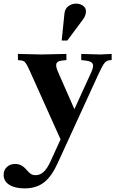

<svg xmlns="http://www.w3.org/2000/svg" viewBox="-98 -744 643 1061"><path d="M38 297Q-16 297 -47 277Q-78 257 -78 222Q-78 196 -60 179Q-42 162 -14 162Q5 162 20.5 170.5Q36 179 50 196Q63 211 73 217.5Q83 224 99 224Q123 224 143 206Q163 188 182 146L406 -344Q421 -377 414.5 -391Q408 -405 377 -409L351 -412V-446L456 -443L519 -446V-412L507 -411Q491 -410 479 -395Q467 -380 446 -334L221 157Q187 232 144.5 264.5Q102 297 38 297ZM241 36 64 -358Q51 -387 42 -398Q33 -409 19 -410L1 -412V-446L129 -443L269 -446V-412L242 -409Q218 -406 213.5 -392Q209 -378 222 -348L327 -109ZM243 -520 258 -668Q261 -697 280.5 -710.5Q300 -724 322 -724Q344 -724 360.5 -712.5Q377 -701 377 -681Q377 -671 373 -659Q369 -647 358 -633L274 -520Z"/></svg>

Font: Baskervville
Style: Bold
Weight: 700
Version: Version 1.100